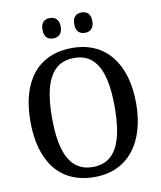

<svg xmlns="http://www.w3.org/2000/svg" viewBox="-98 -990 903 1077"><g transform="rotate(-10 353.5 -451.0)"><path d="M441 -796C468 -796 492 -811 492 -854C492 -898 468 -912 441 -912C412 -912 389 -898 389 -854C389 -811 412 -796 441 -796ZM259 -796C287 -796 312 -811 312 -854C312 -898 287 -912 259 -912C231 -912 208 -898 208 -854C208 -811 231 -796 259 -796ZM354 10C547 10 654 -137 654 -358C654 -580 547 -725 355 -725C151 -725 52 -580 52 -359C52 -137 151 10 354 10ZM354 -47C224 -47 175 -162 175 -358C175 -554 224 -668 355 -668C484 -668 532 -554 532 -358C532 -162 484 -47 354 -47Z"/></g></svg>

Font: Noto Serif Bengali SemiCondensed
Style: Regular
Weight: 400
Width: 4
Designer: Juan Bruce, Universal Thirst, Indian Type Foundry and the Monotype Design Team.
Foundry: Monotype Imaging Inc.
Version: Version 2.003